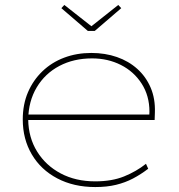

<svg xmlns="http://www.w3.org/2000/svg" viewBox="-20 -746 723 776"><path d="M365 10Q278 10 211.5 -25Q145 -60 108.5 -122Q72 -184 72 -263Q72 -324 93 -373Q114 -422 151.5 -458Q189 -494 239.5 -513Q290 -532 349 -532Q405 -532 452.5 -515.5Q500 -499 535 -467.5Q570 -436 589 -391.5Q608 -347 606 -291L605 -261H84V-283H594L583 -270L584 -295Q584 -359 552.5 -408Q521 -457 468.5 -483.5Q416 -510 352 -510Q278 -510 220 -479.5Q162 -449 128.5 -393Q95 -337 94 -263Q95 -190 130 -133.5Q165 -77 225.5 -45Q286 -13 365 -13Q432 -13 481.5 -33Q531 -53 570 -84L579 -64Q549 -41 517.5 -24.5Q486 -8 449 1Q412 10 365 10ZM335 -621 228 -713 240 -726 357 -634H342L458 -726L470 -713L363 -621Z"/></svg>

Font: Lexend Exa Thin
Style: Regular
Weight: 250
Designer: Bonnie Shaver-Troup, Thomas Jockin
Foundry: Lexend
Version: Version 1.007